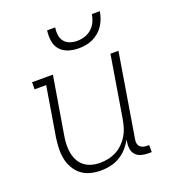

<svg xmlns="http://www.w3.org/2000/svg" viewBox="-137 -855 874 969"><g transform="rotate(-20 300.0 -371.0)"><path d="M240 8Q212 8 184.5 1Q157 -6 136 -22.5Q115 -39 101.5 -62.5Q88 -86 82.5 -113Q77 -140 78 -168.5Q79 -197 83 -226L127 -492H65V-530H177L125 -219Q121 -196 120.5 -173Q120 -150 124 -128.5Q128 -107 138.5 -87.5Q149 -68 166 -55Q183 -42 204.5 -36Q226 -30 249 -30Q271 -30 293 -34.5Q315 -39 335.5 -49.5Q356 -60 373 -76.5Q390 -93 402 -112.5Q414 -132 420.5 -153.5Q427 -175 431 -197L486 -530H529L455 -81Q453 -71 454.5 -61Q456 -51 462 -44Q468 -37 477.5 -33.5Q487 -30 497 -30H512V8H491Q473 8 455.5 3Q438 -2 426.5 -14.5Q415 -27 412 -45Q409 -63 412 -81L414 -95Q401 -71 382.5 -50.5Q364 -30 340.5 -16.5Q317 -3 291 2.5Q265 8 240 8ZM345 -610Q317 -610 290.5 -618.5Q264 -627 247 -646.5Q230 -666 226 -694Q222 -722 226 -750H269Q266 -730 268.5 -710Q271 -690 282.5 -675.5Q294 -661 312.5 -654.5Q331 -648 351 -648Q372 -648 392.5 -654.5Q413 -661 429 -675.5Q445 -690 454 -709.5Q463 -729 466 -750H509Q506 -731 499.5 -712.5Q493 -694 482 -677Q471 -660 455 -646.5Q439 -633 420.5 -624.5Q402 -616 383 -613Q364 -610 345 -610Z"/></g></svg>

Font: Iosevka Slab XLtEx
Style: Italic
Weight: 200
Width: 7
Italic angle: -9°
Monospace: yes
Designer: Belleve Invis
Foundry: Belleve Invis
Version: Version 11.1.0; ttfautohint (v1.8.3)